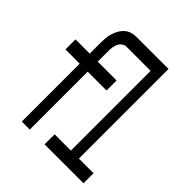

<svg xmlns="http://www.w3.org/2000/svg" viewBox="-200 -868 1001 1001"><g transform="rotate(45 300.0 -367.5)"><path d="M121 0V-427H16V-501H121V-580Q121 -598 122.5 -616Q124 -634 129.5 -651.5Q135 -669 143.5 -684.5Q152 -700 165.5 -712Q179 -724 196.5 -729.5Q214 -735 232 -735H468V-74H576V0H289V-74H409V-662H232Q218 -662 206.5 -653.5Q195 -645 189.5 -633Q184 -621 182 -607.5Q180 -594 180 -580V-501H319V-427H180V0Z"/></g></svg>

Font: Iosevka Curly Extended
Style: Regular
Weight: 400
Width: 7
Monospace: yes
Designer: Belleve Invis
Foundry: Belleve Invis
Version: Version 11.1.0; ttfautohint (v1.8.3)